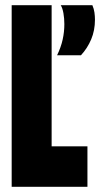

<svg xmlns="http://www.w3.org/2000/svg" viewBox="-20 -720 386 740"><path d="M25 0V-700H179V-156H317V0ZM200 -507Q215 -538 221.5 -567.5Q228 -597 228 -627Q228 -649 224.5 -669Q221 -689 214 -700H336Q342 -686 344 -672Q346 -658 346 -644Q346 -603 331.5 -568.5Q317 -534 292 -507Z"/></svg>

Font: Georama ExtraCondensed ExtraBold
Style: Regular
Weight: 800
Width: 2
Designer: Jean-Baptiste Levee
Foundry: Production Type
Version: Version 1.000